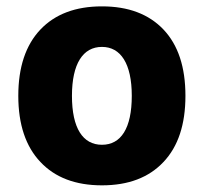

<svg xmlns="http://www.w3.org/2000/svg" viewBox="-20 -568 628 594"><path d="M295.4 -548.3C213.9 -548.3 150.4 -524.4 105 -476.6C59.6 -428.7 36.6 -360.4 36.6 -271.5C36.6 -183.1 59.6 -114.7 105 -66.9C150.4 -18.6 213.9 5.4 295.4 5.4C377 5.4 440.4 -18.6 485.8 -66.9C531.2 -114.7 553.7 -183.1 553.7 -271.5C553.7 -360.4 531.2 -428.7 485.8 -476.6C440.4 -524.4 377 -548.3 295.4 -548.3ZM295.4 -422.9C353.5 -422.9 387.7 -371.1 387.7 -271.5C387.7 -171.4 354.5 -120.1 295.4 -120.1C236.3 -120.1 202.6 -171.4 202.6 -271.5C202.6 -371.1 236.8 -422.9 295.4 -422.9Z"/></svg>

Font: Estedad ExtraBold
Style: Regular
Weight: 800
Designer: Amin Abedi
Version: Version 7.3